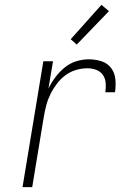

<svg xmlns="http://www.w3.org/2000/svg" viewBox="-20 -773 540 793"><path d="M73 0 159 -520H199L180 -407Q192 -432 209 -454.5Q226 -477 247.5 -494.5Q269 -512 295 -520Q321 -528 347 -528Q374 -528 399 -520Q424 -512 439 -492Q454 -472 456.5 -445.5Q459 -419 455 -392H415Q418 -411 416.5 -430Q415 -449 405 -463.5Q395 -478 377.5 -484.5Q360 -491 341 -491Q318 -491 294 -484Q270 -477 250 -462Q230 -447 214.5 -426.5Q199 -406 188 -383.5Q177 -361 171 -337.5Q165 -314 161 -291L113 0ZM297 -589 272 -611 399 -753 430 -727Z"/></svg>

Font: Iosevka Extralight
Style: Italic
Weight: 200
Italic angle: -9°
Monospace: yes
Designer: Belleve Invis
Foundry: Belleve Invis
Version: Version 32.5.0; ttfautohint (v1.8.4)